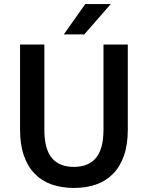

<svg xmlns="http://www.w3.org/2000/svg" viewBox="-20 -920 730 948"><path d="M345 8Q285 8 236 -9Q187 -26 152 -61.5Q117 -97 98 -151.5Q79 -206 79 -280V-700H199V-280Q199 -185 235.5 -140.5Q272 -96 345 -96Q417 -96 454 -140.5Q491 -185 491 -280V-700H611V-280Q611 -206 592 -151.5Q573 -97 538 -61.5Q503 -26 454 -9Q405 8 345 8ZM401 -900H527L396 -750H295Z"/></svg>

Font: Golos UI Medium
Style: Regular
Weight: 500
Designer: A.Korolkova, Vitaly Kuzmin
Foundry: ParaType Ltd
Version: Version 2.000